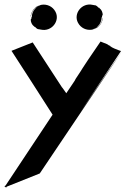

<svg xmlns="http://www.w3.org/2000/svg" viewBox="-55 -821 571 869"><path d="M410 -736V-742C409 -739 408 -727 401 -715C396 -707 391 -702 386 -698L391 -703C390 -702 384 -697 377 -694C394 -704 405 -722 405 -743C407 -742 407 -743 407 -748C407 -753 407 -751 409 -750C408 -753 409 -753 410 -752C409 -753 409 -754 409 -754L410 -753C410 -764 405 -777 396 -783L394 -786C392 -787 392 -786 391 -786C383 -796 375 -798 375 -797L364 -799C315 -810 276 -759 298 -718C324 -669 399 -677 410 -736ZM98 -703 100 -700C102 -699 102 -700 103 -700C111 -690 119 -688 119 -689L130 -687C179 -676 218 -727 196 -768C170 -817 95 -809 84 -750V-744C85 -747 86 -759 93 -771C98 -779 103 -784 108 -788L103 -783C104 -784 110 -789 117 -792C100 -782 89 -764 89 -743C87 -744 87 -743 87 -738C87 -733 87 -735 85 -736C86 -733 85 -733 84 -734C85 -733 85 -732 85 -732L84 -733C84 -722 89 -709 98 -703ZM111 -790C121 -797 129 -798 128 -797C122 -795 118 -794 111 -790ZM366 -689C372 -691 376 -692 383 -696C373 -689 365 -688 366 -689ZM305 -308 492 -589C501 -589 467 -596 443 -612C440 -614 448 -611 451 -610C432 -618 431 -619 439 -616L430 -620L435 -619L400 -633C295 -480 328 -524 288 -465C276 -445 302 -483 245 -399C241 -404 226 -427 226 -425C226 -425 223 -429 93 -629L-3 -591C15 -564 159 -340 183 -302L-30 19L-34 21L-35 22L-30 26L-27 28L-25 24L125 -36C183 -123 496 -587 496 -587C452 -525 368 -401 305 -308Z"/></svg>

Font: HIVNotRetro
Style: Regular
Weight: 400
Designer: Feorag
Foundry: Feorag
Version: Version 1.000;PS 001.000;hotconv 1.0.88;makeotf.lib2.5.64775